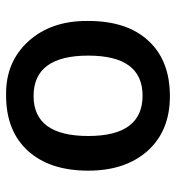

<svg xmlns="http://www.w3.org/2000/svg" viewBox="4 -538 543 590"><g transform="rotate(90 275.0 -243.5)"><path d="M443.4 -426.8Q504.9 -358.4 504.9 -243.7Q504.9 -125 443.8 -58.1Q382.8 8.8 273.9 8.8Q171.4 10.7 107.4 -59.8Q43.5 -130.4 44.9 -243.7Q44.9 -362.8 105.5 -428.2Q166 -494.6 276.4 -494.6Q381.8 -494.6 443.4 -426.8ZM274.4 -410.6Q151.4 -410.6 151.4 -243.7Q151.4 -75.7 275.4 -75.7Q398.4 -75.7 398.4 -243.7Q398.4 -410.6 274.4 -410.6Z"/></g></svg>

Font: Khula Semibold
Style: Regular
Weight: 600
Designer: Erin McLaughlin, Steve Matteson
Version: Version 1.000;PS 1.0;hotconv 1.0.72;makeotf.lib2.5.5900